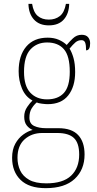

<svg xmlns="http://www.w3.org/2000/svg" viewBox="-20 -738 506 999"><path d="M218 241Q131 241 87 198Q43 155 43 83Q43 40 59.5 10Q76 -20 101 -38Q126 -56 150 -62Q132 -69 119 -85.5Q106 -102 106 -131Q106 -159 121.5 -181.5Q137 -204 149 -215Q112 -235 94.5 -277Q77 -319 77 -367Q77 -449 116.5 -495.5Q156 -542 228 -542Q261 -542 286 -531Q311 -520 327 -504Q340 -520 359.5 -538.5Q379 -557 405 -557Q428 -557 438.5 -544Q449 -531 449 -513Q449 -476 428 -476Q428 -504 423 -516.5Q418 -529 404 -529Q386 -529 372.5 -517.5Q359 -506 342 -485Q354 -466 362.5 -436Q371 -406 371 -363Q371 -287 335 -241.5Q299 -196 228 -196Q217 -196 197.5 -198.5Q178 -201 171 -205Q155 -191 144 -172.5Q133 -154 133 -126Q133 -94 158 -82.5Q183 -71 219 -71H284Q353 -71 386.5 -35.5Q420 0 420 66Q420 145 368.5 193Q317 241 218 241ZM225 -221Q282 -221 312.5 -254.5Q343 -288 343 -365Q343 -447 312.5 -482Q282 -517 225 -517Q172 -517 138.5 -481Q105 -445 105 -364Q105 -291 137.5 -256Q170 -221 225 -221ZM221 216Q308 216 350 176Q392 136 392 66Q392 6 364.5 -20Q337 -46 278 -46H200Q145 -46 108 -13Q71 20 71 83Q71 119 85 149Q99 179 131.5 197.5Q164 216 221 216ZM234 -606Q184 -606 156.5 -636.5Q129 -667 128 -718H147Q154 -674 176.5 -655Q199 -636 234 -636Q268 -636 291.5 -654.5Q315 -673 323 -718H340Q339 -667 312 -636.5Q285 -606 234 -606Z"/></svg>

Font: Noto Serif Tamil SemiCondensed Thin
Style: Italic
Weight: 100
Width: 4
Italic angle: -12°
Designer: Indian Type Foundry, Tom Grace, and the Monotype Design Team
Foundry: Monotype Imaging Inc.
Version: Version 2.003; ttfautohint (v1.8.4.7-5d5b)